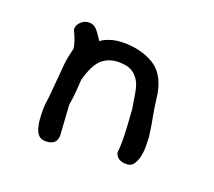

<svg xmlns="http://www.w3.org/2000/svg" viewBox="-74 -457 623 560"><g transform="rotate(20 237.0 -176.5)"><path d="M394 -106V-98Q394 -93 394.5 -78.5Q395 -64 392 -49Q389 -34 381.5 -22Q374 -10 358 -10Q329 -10 323 -33Q324 -41 324.5 -50.5Q325 -60 325 -71Q325 -90 323.5 -114Q322 -138 320 -167L312 -215Q308 -239 299 -252.5Q290 -266 279 -272.5Q268 -279 256.5 -280.5Q245 -282 237 -282Q207 -282 186 -264.5Q165 -247 151 -196Q150 -179 148.5 -159Q147 -139 143 -115Q145 -79 149 -23Q149 8 114 8Q100 8 92.5 0Q85 -8 81.5 -20.5Q78 -33 77 -47Q76 -61 76 -73Q76 -84 77 -95Q78 -106 80 -118L89 -221Q90 -232 92.5 -245Q95 -258 99 -274Q96 -296 81 -326V-330Q81 -341 91.5 -351Q102 -361 116 -361Q130 -361 139 -351.5Q148 -342 162 -320Q170 -327 188.5 -333.5Q207 -340 231 -340Q285 -340 324 -317Q363 -294 374 -235Q377 -212 379 -197.5Q381 -183 383.5 -170.5Q386 -158 388.5 -143.5Q391 -129 394 -106Z"/></g></svg>

Font: Gaegu
Style: Regular
Weight: 400
Designer: JIKJI
Foundry: JIKJI
Version: Version 1.00